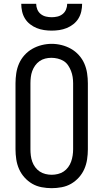

<svg xmlns="http://www.w3.org/2000/svg" viewBox="-20 -975 540 1003"><path d="M250 8Q224 8 197.5 3Q171 -2 148.5 -15Q126 -28 108 -48Q90 -68 79.5 -92Q69 -116 65 -142.5Q61 -169 61 -195V-540Q61 -566 65 -592.5Q69 -619 79.5 -643Q90 -667 108 -687Q126 -707 149 -720Q172 -733 198 -739.5Q224 -746 250 -746Q276 -746 302 -739.5Q328 -733 351 -720Q374 -707 392 -687Q410 -667 420.5 -643Q431 -619 435 -592.5Q439 -566 439 -540V-195Q439 -169 435 -142.5Q431 -116 420.5 -92Q410 -68 392 -48Q374 -28 351.5 -15Q329 -2 302.5 3Q276 8 250 8ZM250 -62Q266 -62 282.5 -66Q299 -70 312.5 -79Q326 -88 336 -101.5Q346 -115 351.5 -130.5Q357 -146 359.5 -162.5Q362 -179 362 -195V-540Q362 -557 359.5 -573Q357 -589 351 -604.5Q345 -620 335.5 -634Q326 -648 312 -656.5Q298 -665 281.5 -669Q265 -673 248 -673Q232 -673 216 -669Q200 -665 186.5 -655.5Q173 -646 163.5 -632.5Q154 -619 148.5 -604Q143 -589 141 -572.5Q139 -556 139 -540V-195Q139 -179 141 -162.5Q143 -146 148.5 -130.5Q154 -115 164 -101.5Q174 -88 187.5 -79Q201 -70 217.5 -66Q234 -62 250 -62ZM250 -815Q230 -815 210 -818Q190 -821 171.5 -828.5Q153 -836 137 -848.5Q121 -861 110.5 -878Q100 -895 95.5 -915Q91 -935 91 -955H169Q169 -940 175 -925.5Q181 -911 193 -901.5Q205 -892 220 -888.5Q235 -885 250 -885Q265 -885 280 -888.5Q295 -892 307 -901.5Q319 -911 325 -925.5Q331 -940 331 -955H409Q409 -935 404.5 -915Q400 -895 389.5 -878Q379 -861 363 -848.5Q347 -836 328.5 -828.5Q310 -821 290 -818Q270 -815 250 -815Z"/></svg>

Font: Iosevka Slab
Style: Regular
Weight: 400
Monospace: yes
Designer: Belleve Invis
Foundry: Belleve Invis
Version: Version 11.2.4; ttfautohint (v1.8.3)